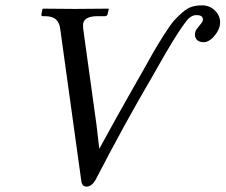

<svg xmlns="http://www.w3.org/2000/svg" viewBox="-20 -678 834 710"><path d="M727.1 -658.2Q758.3 -658.2 778.6 -635Q798.8 -611.8 792.5 -582Q788.1 -562 770 -542Q752 -522 732.9 -522Q714.8 -522 706.5 -532.5Q698.2 -543 702.1 -560.1Q704.1 -567.9 716.1 -581.5Q728 -595.2 730 -602.1Q731.9 -610.4 726.8 -616.2Q721.7 -622.1 706.1 -622.1Q691.9 -622.1 679.4 -611.3Q667 -600.6 633.8 -549.1Q600.6 -497.6 541 -391.1Q441.9 -222.7 332.5 -11.2Q318.4 11.7 300.3 12.2Q282.7 12.2 280.3 -11.2L202.6 -571.8Q199.7 -594.7 186.5 -606.4Q173.3 -618.2 145.5 -618.2H139.2Q130.9 -618.2 133.3 -626L137.2 -645L139.2 -646Q216.8 -645 255.9 -645L380.4 -646L382.3 -645L377.9 -626Q376 -618.2 368.2 -618.2H341.3Q293.5 -618.2 287.6 -591.8Q286.6 -587.9 287.6 -571.8L336.9 -215.8L347.2 -127.9Q373 -175.8 411.4 -244.4Q449.7 -313 475.1 -357.4L500.5 -401.9Q531.7 -458 548.3 -486.8Q564.9 -515.6 587.2 -550.5Q609.4 -585.4 623 -601.1Q636.7 -616.7 654.8 -632.3Q672.9 -647.9 689.7 -653.1Q706.5 -658.2 727.1 -658.2Z"/></svg>

Font: Linux Biolinum
Style: Italic
Weight: 400
Italic angle: -12°
Designer: Philipp H. Poll
Foundry: Philipp H. Poll
Version: Version 1.1.3 ; ttfautohint (v0.9)